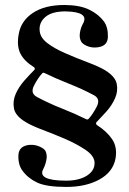

<svg xmlns="http://www.w3.org/2000/svg" viewBox="-20 -739 512 762"><path d="M392.6 -653.8Q409.2 -630.4 408.2 -592.3Q407.2 -554.2 363.3 -550.8Q342.3 -548.8 324 -557.1Q305.7 -565.4 301.3 -575.7Q293.9 -590.3 297.4 -610.4Q300.8 -630.4 309.6 -645.5Q335.4 -692.4 239.3 -693.8Q185.1 -693.8 159.2 -670.9Q133.3 -647.9 137.7 -614.7Q140.6 -588.9 168 -567.9Q195.3 -546.9 239.5 -527.6Q283.7 -508.3 327.9 -491.7Q372.1 -475.1 396 -460.9Q437 -436 443.1 -407Q449.2 -377.9 436.8 -349.4Q424.3 -320.8 401.9 -295.9Q379.4 -271 363.8 -254.9Q360.4 -252.4 361.3 -248.5Q361.8 -244.6 364.7 -242.7Q403.3 -218.3 424.8 -186.8Q446.3 -155.3 438.5 -109.9Q428.7 -56.6 375 -26.9Q321.3 2.9 243.2 2.9Q164.1 2.9 127.2 -14.6Q90.3 -32.2 69.3 -61.5Q51.8 -84.5 53 -122.3Q54.2 -160.2 97.7 -164.1Q118.7 -165.5 137.2 -157.2Q155.8 -148.9 160.6 -139.6Q168 -124 164.1 -104.2Q160.2 -84.5 152.3 -69.3Q126 -22.5 240.2 -22Q293.9 -21.5 326.2 -42.7Q358.4 -64 355 -97.7Q351.6 -123 317.6 -145.5Q283.7 -168 239.3 -187.3Q194.8 -206.5 150.6 -223.1Q106.4 -239.7 83 -253.9Q41.5 -278.3 35.6 -307.9Q29.8 -337.4 42.2 -366Q54.7 -394.5 77.1 -419.7Q99.6 -444.8 115.7 -460.9Q118.2 -462.4 118.2 -467.3Q117.2 -471.2 114.3 -472.7Q75.2 -497.1 60.5 -527.3Q45.9 -557.6 54.2 -603Q63 -656.2 110.4 -687.7Q157.7 -719.2 236.3 -719.2Q296.9 -718.8 334 -700.7Q371.1 -682.6 392.6 -653.8ZM156.7 -449.2Q150.9 -452.1 147.5 -447.8Q130.9 -430.2 115 -399.4Q99.1 -368.7 127 -354Q173.3 -329.1 225.3 -308.6Q277.3 -288.1 322.8 -265.6Q327.6 -263.2 332 -267.6Q348.1 -285.2 364 -315.9Q379.9 -346.7 352.5 -361.3Q305.7 -386.2 253.7 -406.7Q201.7 -427.2 156.7 -449.2Z"/></svg>

Font: Bertholdr Mainzer Fraktur
Style: Regular
Weight: 400
Designer: Peter Wiegel, original typeface by Carl Albert Fahrenwaldt 1901
Foundry: Peter Wiegel
Version: Version 1.000 2010 initial release